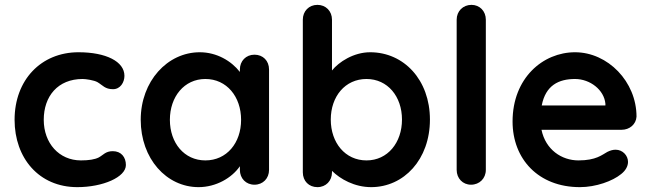

<svg xmlns="http://www.w3.org/2000/svg" viewBox="-20 -760 2673 790"><path d="M40 -267C40 -110 140 10 298 10C403 10 498 -31 498 -81C498 -113 479 -138 444 -138C414 -138 405 -122 386 -112C370 -104 346 -100 313 -100C223 -100 160 -171 160 -267C160 -364 218 -435 320 -435C333 -435 367 -430 381 -422C403 -409 412 -393 445 -393C475 -393 492 -421 492 -448C492 -507 416 -545 303 -545C149 -545 40 -431 40 -267Z M967 -61C967 -26 992 0 1027 0C1062 0 1087 -26 1087 -61V-474C1087 -510 1062 -535 1027 -535C992 -535 967 -509 967 -474V-464C932 -509 872 -545 802 -545C669 -545 559 -426 559 -267C559 -107 665 10 797 10C869 10 934 -28 967 -76ZM679 -267C679 -362 738 -435 825 -435C913 -435 972 -362 972 -267C972 -172 913 -100 825 -100C738 -100 679 -172 679 -267Z M1507 10C1642 10 1749 -104 1749 -268C1749 -431 1642 -545 1503 -545C1435 -545 1374 -505 1346 -470V-679C1346 -714 1321 -740 1286 -740C1251 -740 1226 -714 1226 -679V-51C1226 -15 1251 10 1286 10C1321 10 1346 -16 1346 -51V-57C1380 -23 1439 10 1507 10ZM1634 -268C1634 -173 1575 -100 1488 -100C1400 -100 1341 -173 1341 -268C1341 -363 1400 -435 1488 -435C1575 -435 1634 -363 1634 -268Z M1979 -679C1979 -714 1954 -740 1920 -740C1885 -740 1859 -714 1859 -679V-61C1859 -26 1884 0 1918 0C1953 0 1979 -26 1979 -61Z M2536 -44C2555 -59 2564 -77 2564 -94C2564 -120 2542 -144 2513 -144C2502 -144 2491 -141 2479 -135C2457 -123 2433 -100 2360 -100C2291 -100 2225 -144 2208 -226H2538C2570 -226 2597 -248 2599 -280C2599 -424 2481 -545 2346 -545C2214 -545 2089 -439 2089 -260C2089 -106 2195 10 2366 10C2432 10 2501 -15 2536 -44ZM2346 -435C2408 -435 2466 -390 2471 -333V-326H2209C2225 -409 2279 -435 2346 -435Z"/></svg>

Font: Hotpoint
Style: Bold
Weight: 700
Designer: Andrew Paglinawan, Luciano Perondi, Riccardo Olocco
Foundry: CAST Cooperativa Anonima Servizi Tipografici
Version: Version 1.000;PS 2.1;hotconv 16.6.51;makeotf.lib2.5.65220